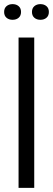

<svg xmlns="http://www.w3.org/2000/svg" viewBox="-35 -911 257 931"><path d="M55 -729H131V0H55ZM120 -853Q120 -871 131.5 -881Q143 -891 161 -891Q179 -891 190.5 -881Q202 -871 202 -853Q202 -835 190.5 -825Q179 -815 161 -815Q143 -815 131.5 -825Q120 -835 120 -853ZM-15 -853Q-15 -871 -3.5 -881Q8 -891 26 -891Q44 -891 55.5 -881Q67 -871 67 -853Q67 -835 55.5 -825Q44 -815 26 -815Q8 -815 -3.5 -825Q-15 -835 -15 -853Z"/></svg>

Font: Mona Sans Condensed
Style: Regular
Weight: 400
Width: 3
Designer: Deni Anggara
Foundry: GitHub
Version: Version 2.000